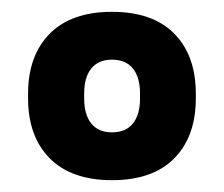

<svg xmlns="http://www.w3.org/2000/svg" viewBox="-20 -675 379 325"><path d="M169.5 -370Q101 -370 64.2 -407Q27.5 -444 27.5 -509V-516Q27.5 -581 64.2 -618Q101 -655 169.5 -655Q238.5 -655 275 -618Q311.5 -581 311.5 -516V-509Q311.5 -444 275 -407Q238.5 -370 169.5 -370ZM169.5 -451Q193 -451 205 -466Q217 -481 217 -508V-517Q217 -544 205 -559Q193 -574 169.5 -574Q146.5 -574 134.5 -559Q122.5 -544 122.5 -517V-508Q122.5 -481 134.5 -466Q146.5 -451 169.5 -451Z"/></svg>

Font: Anek Devanagari
Style: Bold
Weight: 700
Designer: Kailash Malviya (Devanagari) & Yesha Goshar (Latin)
Foundry: Ek Type
Version: Version 1.003